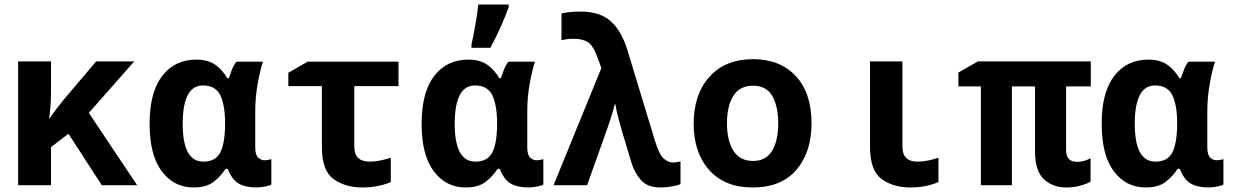

<svg xmlns="http://www.w3.org/2000/svg" viewBox="-20 -817 5440 847"><path d="M205 0V-168L282 -227L429 0H585L372 -319L572 -546H404L265 -382Q226 -335 199 -295H197Q201 -326 203 -352Q205 -378 205 -409V-546H60V0Z M975 -72H985Q1002 -26 1032 -8Q1062 10 1111 10Q1128 10 1149 6Q1170 2 1177 -3V-115Q1162 -110 1147 -110Q1131 -110 1118.5 -122Q1106 -134 1106 -168V-325Q1106 -390 1117.5 -451.5Q1129 -513 1140 -545H1023Q1011 -530 1003 -509.5Q995 -489 990 -472H983Q958 -513 926.5 -533.5Q895 -554 845 -554Q751 -554 695.5 -482Q640 -410 640 -271Q640 -133 693.5 -61.5Q747 10 835 10Q889 10 921 -14Q953 -38 975 -72ZM786 -270Q786 -440 875 -440Q931 -440 952 -396.5Q973 -353 973 -272V-266Q972 -182 951 -143Q930 -104 877 -104Q786 -104 786 -270Z M1704 -14V-121Q1682 -114 1658.5 -109Q1635 -104 1611 -104Q1543 -104 1543 -170V-437H1738V-545H1337L1252 -496V-437H1400V-169Q1400 -64 1451.5 -27Q1503 10 1579 10Q1617 10 1649.5 3Q1682 -4 1704 -14Z M2143 -606Q2169 -653 2189.5 -700Q2210 -747 2224 -785V-797H2090Q2086 -759 2077 -707.5Q2068 -656 2060 -621V-606ZM2175 -72H2185Q2202 -26 2232 -8Q2262 10 2311 10Q2328 10 2349 6Q2370 2 2377 -3V-115Q2362 -110 2347 -110Q2331 -110 2318.5 -122Q2306 -134 2306 -168V-325Q2306 -390 2317.5 -451.5Q2329 -513 2340 -545H2223Q2211 -530 2203 -509.5Q2195 -489 2190 -472H2183Q2158 -513 2126.5 -533.5Q2095 -554 2045 -554Q1951 -554 1895.5 -482Q1840 -410 1840 -271Q1840 -133 1893.5 -61.5Q1947 10 2035 10Q2089 10 2121 -14Q2153 -38 2175 -72ZM1986 -270Q1986 -440 2075 -440Q2131 -440 2152 -396.5Q2173 -353 2173 -272V-266Q2172 -182 2151 -143Q2130 -104 2077 -104Q1986 -104 1986 -270Z M2982 -5V-105Q2964 -100 2949 -100Q2928 -100 2908 -117.5Q2888 -135 2870 -194L2749 -592Q2724 -677 2676.5 -721.5Q2629 -766 2540 -766Q2493 -766 2457 -758V-640Q2467 -642 2480 -644Q2493 -646 2512 -646Q2548 -646 2572 -632Q2596 -618 2615 -565L2633 -517L2422 0H2570L2656 -241Q2663 -261 2674 -294.5Q2685 -328 2692 -357H2695Q2698 -334 2706.5 -301Q2715 -268 2724 -238L2766 -98Q2780 -53 2808.5 -21.5Q2837 10 2895 10Q2918 10 2944 5.5Q2970 1 2982 -5Z M3560 -273Q3560 -407 3490.5 -481.5Q3421 -556 3302 -556Q3180 -556 3110 -478.5Q3040 -401 3040 -271Q3040 -144 3108.5 -67Q3177 10 3300 10Q3427 10 3493.5 -68Q3560 -146 3560 -273ZM3187 -273Q3187 -350 3215.5 -394.5Q3244 -439 3302 -439Q3361 -439 3387 -393.5Q3413 -348 3413 -273Q3413 -196 3386 -151.5Q3359 -107 3302 -107Q3244 -107 3215.5 -152Q3187 -197 3187 -273Z M4120 -14V-121Q4098 -114 4075 -109Q4052 -104 4027 -104Q3961 -104 3961 -170V-546H3818V-170Q3818 -65 3869 -27.5Q3920 10 3996 10Q4034 10 4066 3Q4098 -4 4120 -14Z M4791 -16V-119Q4761 -103 4732 -103Q4683 -103 4683 -153V-436H4792V-546H4294L4208 -497V-436H4307V0H4444V-436H4546V-147Q4546 -65 4584 -27.5Q4622 10 4685 10Q4717 10 4746 2Q4775 -6 4791 -16Z M5175 -72H5185Q5202 -26 5232 -8Q5262 10 5311 10Q5328 10 5349 6Q5370 2 5377 -3V-115Q5362 -110 5347 -110Q5331 -110 5318.5 -122Q5306 -134 5306 -168V-325Q5306 -390 5317.5 -451.5Q5329 -513 5340 -545H5223Q5211 -530 5203 -509.5Q5195 -489 5190 -472H5183Q5158 -513 5126.5 -533.5Q5095 -554 5045 -554Q4951 -554 4895.5 -482Q4840 -410 4840 -271Q4840 -133 4893.5 -61.5Q4947 10 5035 10Q5089 10 5121 -14Q5153 -38 5175 -72ZM4986 -270Q4986 -440 5075 -440Q5131 -440 5152 -396.5Q5173 -353 5173 -272V-266Q5172 -182 5151 -143Q5130 -104 5077 -104Q4986 -104 4986 -270Z"/></svg>

Font: Noto Sans Mono UI
Style: Bold
Weight: 700
Designer: Monotype Design team
Foundry: Monotype Imaging Inc.
Version: 1.000